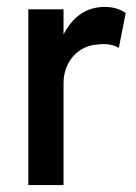

<svg xmlns="http://www.w3.org/2000/svg" viewBox="-20 -536 395 556"><path d="M62 0H164V-295C164 -358 207 -404 262 -407C289 -411 314 -405 324 -397L344 -498C332 -507 313 -516 283 -516C226 -516 188 -483 164 -436V-509H62Z"/></svg>

Font: Vanilla Cream DemiBold
Style: Regular
Weight: 600
Designer: Jeremy Tribby, Jinavaṁso
Foundry: Tribby Type
Version: Version 1.422;Glyphs 3.1.2 (3151)